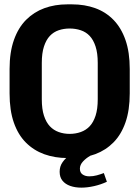

<svg xmlns="http://www.w3.org/2000/svg" viewBox="-20 -716 640 882"><path d="M290 10Q232 10 183.5 -7.5Q135 -25 99 -61Q63 -97 43.5 -153Q24 -209 24 -287V-399Q24 -476 44 -532.5Q64 -589 100 -625Q136 -661 184 -678.5Q232 -696 289 -696H311Q369 -696 417.5 -678.5Q466 -661 501.5 -624.5Q537 -588 556.5 -532Q576 -476 576 -399V-287Q576 -210 556.5 -154Q537 -98 501.5 -62Q466 -26 418 -8Q370 10 312 10ZM300 -101Q327 -101 351 -109.5Q375 -118 392 -136Q409 -154 419 -184.5Q429 -215 429 -260V-427Q429 -472 419 -502.5Q409 -533 392 -551Q375 -569 351 -577Q327 -585 300 -585Q273 -585 249.5 -577Q226 -569 209 -551Q192 -533 182 -502.5Q172 -472 172 -427V-260Q172 -215 182 -184.5Q192 -154 209 -136Q226 -118 249.5 -109.5Q273 -101 300 -101ZM354 146Q325 146 302.5 138Q280 130 267 114Q254 98 254 73Q254 48 267.5 29Q281 10 297 0H394Q376 10 361.5 25.5Q347 41 347 59Q347 77 359.5 85.5Q372 94 390 94Q408 94 424.5 89.5Q441 85 457 79L471 119Q443 132 412 139Q381 146 354 146Z"/></svg>

Font: Chivo Mono Medium SemiBold
Style: Regular
Weight: 600
Monospace: yes
Version: Version 1.008